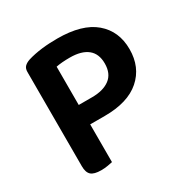

<svg xmlns="http://www.w3.org/2000/svg" viewBox="-146 -750 866 886"><g transform="rotate(-30 287.0 -307.0)"><path d="M207 -202V-1Q198 1 181.5 4Q165 7 146 7Q108 7 92.5 -7Q77 -21 77 -54V-556Q77 -575 87 -585Q97 -595 115 -601Q131 -606 150.5 -610Q170 -614 191 -616.5Q212 -619 233 -620Q254 -621 273 -621Q405 -621 471.5 -564.5Q538 -508 538 -412Q538 -316 473 -259Q408 -202 285 -202ZM277 -306Q337 -306 371.5 -332Q406 -358 406 -412Q406 -464 373.5 -490Q341 -516 279 -516Q236 -516 206 -510V-306Z"/></g></svg>

Font: Baloo Bhai 2 SemiBold
Style: Regular
Weight: 600
Designer: Supriya Tembe, Noopur Datye and Ek Type
Foundry: Ek Type
Version: Version 1.640;PS 1.000;hotconv 16.6.51;makeotf.lib2.5.65220;